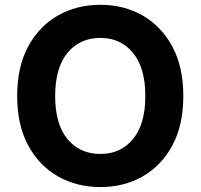

<svg xmlns="http://www.w3.org/2000/svg" viewBox="-20 -757 822 787"><path d="M391.1 9.8Q294.4 9.8 217.3 -34.2Q140.1 -78.1 95.2 -161.6Q50.3 -245.1 50.3 -363.3Q50.3 -482.4 95.2 -565.9Q140.1 -649.4 217.3 -693.4Q294.4 -737.3 391.1 -737.3Q487.8 -737.3 564.7 -693.4Q641.6 -649.4 686.5 -565.9Q731.4 -482.4 731.4 -363.3Q731.4 -244.1 686.5 -160.9Q641.6 -77.6 564.7 -33.9Q487.8 9.8 391.1 9.8ZM206.1 -363.3Q206.1 -248 256.6 -187Q307.1 -126 391.1 -126Q474.6 -126 525.1 -187Q575.7 -248 575.7 -363.3Q575.7 -479 525.1 -540.3Q474.6 -601.6 391.1 -601.6Q307.1 -601.6 256.6 -540.3Q206.1 -479 206.1 -363.3Z"/></svg>

Font: Konkhmer Sleokchher
Style: Regular
Weight: 400
Designer: Suon May Sophanith
Version: Version 1.000; ttfautohint (v1.8.4.7-5d5b);gftools[0.9.23]